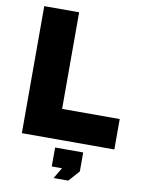

<svg xmlns="http://www.w3.org/2000/svg" viewBox="-99 -777 783 1057"><g transform="rotate(10 292.5 -248.5)"><path d="M61 0V-710H256V-170H578V0ZM276 213 312 152H255V46H412V152L358 213Z"/></g></svg>

Font: Raleway Thin Black
Style: Regular
Weight: 900
Version: Version 4.026